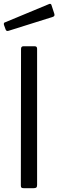

<svg xmlns="http://www.w3.org/2000/svg" viewBox="-32 -984 305 1004"><path d="M162 -17Q162 -7 158 -3.5Q154 0 144 0H92Q83 0 80 -3Q77 -6 77 -14L78 -728Q78 -742 90 -742H150Q162 -742 162 -729ZM252 -912Q253 -910 253 -906Q253 -898 242 -895L13 -823Q11 -822 7 -822Q0 -822 -3 -831L-11 -853Q-12 -855 -12 -858Q-12 -866 -6 -867L225 -963Q226 -964 229 -964Q235 -964 237 -958Z"/></svg>

Font: Libre Franklin
Style: Regular
Weight: 400
Designer: Pablo Impallari, Rodrigo Fuenzalida
Foundry: Impallari Type
Version: Version 1.001; ttfautohint (v1.4.1)